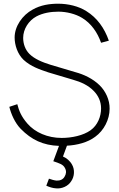

<svg xmlns="http://www.w3.org/2000/svg" viewBox="-20 -786 654 1055"><path d="M527.1 -317.7C489.6 -354.2 440.6 -377.1 393.8 -389.6L257.3 -430.2C213.5 -443.8 169.8 -461.5 141.7 -489.6C118.8 -512.5 107.3 -544.8 107.3 -578.1C107.3 -626 137.5 -672.9 180.2 -695.8C215.6 -714.6 258.3 -721.9 301 -721.9C345.8 -721.9 395.8 -709.4 431.3 -687.5C481.3 -657.3 515.6 -607.3 535.4 -551L578.1 -562.5C554.2 -631.2 513.5 -688.5 454.2 -725C411.5 -752.1 354.2 -765.6 300 -765.6C252.1 -765.6 203.1 -758.3 159.4 -733.3C103.1 -703.1 60.4 -641.7 60.4 -580.2C60.4 -538.5 76 -489.6 109.4 -457.3C150 -419.8 199 -404.2 244.8 -388.5L381.2 -347.9C426 -335.4 465.6 -316.7 494.8 -286.5C520.8 -260.4 535.4 -227.1 535.4 -190.6C535.4 -145.8 516.7 -97.9 477.1 -69.8C437.5 -41.7 375 -28.1 318.8 -28.1C241.7 -28.1 172.9 -58.3 131.2 -106.3C95.8 -146.9 84.4 -178.1 75 -213.5L31.3 -199C40.6 -160.4 61.5 -111.5 93.8 -78.1C153.1 -17.7 216.7 12.5 304.2 15.6L272.9 100C306.2 111.5 327.1 116.7 337.5 138.5C345.8 154.2 343.8 170.8 334.4 185.4C326 200 310.4 207.3 290.6 206.3C278.1 205.2 263.5 201 249 195.8L234.4 234.4C251 241.7 268.8 247.9 288.5 249C318.8 252.1 354.2 237.5 370.8 210.4C389.6 184.4 391.7 145.8 376 118.8C364.6 97.9 345.8 82.3 326 74L347.9 14.6C404.2 11.5 461.5 -3.1 503.1 -34.4C551 -68.8 582.3 -129.2 582.3 -188.5C583.3 -236.5 560.4 -285.4 527.1 -317.7Z"/></svg>

Font: Manrope Thin
Style: Regular
Weight: 100
Width: 4
Designer: Michael Sharanda
Foundry: Michael Sharanda
Version: Version 2.000;PS 002.000;hotconv 1.0.88;makeotf.lib2.5.64775